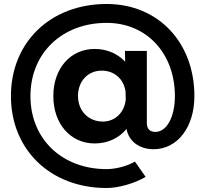

<svg xmlns="http://www.w3.org/2000/svg" viewBox="-20 -735 1032 965"><path d="M516 210C575 210 656 187 712 154L658 77C622 99 563 115 516 115C291 115 133 -37 133 -252C133 -467 291 -620 516 -620C717 -620 859 -467 859 -252C859 -147 818 -72 761 -72C736 -72 718 -84 718 -118V-479H608L609 -425C571 -465 518 -489 456 -489C334 -489 248 -391 248 -252C248 -113 334 -14 456 -14C522 -14 578 -41 616 -87C627 -25 680 15 752 15C872 15 957 -96 957 -252C957 -523 774 -715 516 -715C234 -715 35 -523 35 -252C35 18 234 210 516 210ZM497 -124C425 -124 372 -177 372 -253C372 -327 422 -380 491 -380C555 -380 602 -338 611 -275L612 -234C605 -169 558 -124 497 -124Z"/></svg>

Font: HB Figtree Prototype
Style: Bold
Weight: 700
Designer: Alfredo Marco Pradil
Foundry: Hanken Design Co.®
Version: Version 1.002;Glyphs 3.2 (3228)